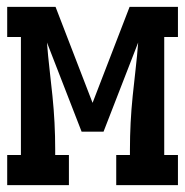

<svg xmlns="http://www.w3.org/2000/svg" viewBox="-20 -540 540 560"><path d="M1 0V-88H41V-432H1V-520H142L250 -240L358 -520H499V-432H459V-88H499V0H319V-88H359V-104Q359 -143 361 -182Q363 -221 367 -260Q371 -299 375.5 -338Q380 -377 383 -416L282 -156H218L117 -416Q120 -377 124.5 -338Q129 -299 133 -260Q137 -221 139 -182Q141 -143 141 -104V-88H181V0Z"/></svg>

Font: Iosevka Curly Slab Semibold
Style: Regular
Weight: 600
Monospace: yes
Designer: Belleve Invis
Foundry: Belleve Invis
Version: Version 22.1.2; ttfautohint (v1.8.4)